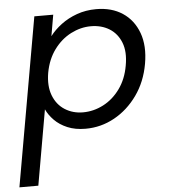

<svg xmlns="http://www.w3.org/2000/svg" viewBox="-75 -607 807 918"><g transform="rotate(-5 328.5 -148.5)"><path d="M196.3 -446.8Q218.3 -475.9 251.5 -500.9Q284.7 -525.9 327.7 -541.4Q370.8 -556.8 420.4 -556.8Q494.6 -556.8 546.9 -522.2Q599.1 -487.6 622.4 -424.4Q645.6 -361.3 630.6 -276Q615.6 -190.8 570 -126.9Q524.4 -63 459.8 -27.3Q395.1 8.5 320.9 8.5Q271.3 8.5 233.9 -7.3Q196.6 -23.1 172.1 -48.2Q147.6 -73.2 134.9 -100.8L71.7 260H-19.1L123.2 -548.3H213.9ZM538.1 -276Q549.9 -341.2 532.2 -386Q514.6 -430.7 476.6 -454.2Q438.5 -477.6 388 -477.6Q339.1 -477.6 292.1 -453.6Q245.1 -429.5 211.4 -383.8Q177.7 -338.2 165.9 -274.5Q155 -210.9 172.7 -165Q190.4 -119.1 228.6 -94.9Q266.7 -70.7 315.6 -70.7Q366.2 -70.7 413.1 -94.9Q460 -119.1 493.6 -165.5Q527.1 -211.9 538.1 -276Z"/></g></svg>

Font: Poppins Variable
Style: Italic
Weight: 100
Italic angle: -10°
Designer: Jonny Pinhorn
Foundry: Indian Type Foundry
Version: Version 6.000